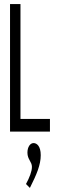

<svg xmlns="http://www.w3.org/2000/svg" viewBox="-20 -643 290 938"><path d="M29 0H224V-62H80V-623H29ZM126 275C159 209 179 163 179 115C179 71 160 56 144 56C128 56 114 74 114 103C114 136 136 147 136 172C136 194 124 225 107 256Z"/></svg>

Font: Inconsolata UltraCondensed Thin
Style: Regular
Weight: 100
Width: 1
Monospace: yes
Designer: Raph Levien, Cyreal, Brenton Simpson
Foundry: Raph Levien, Cyreal, Google
Version: Version 3.100